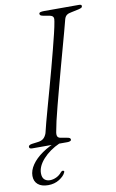

<svg xmlns="http://www.w3.org/2000/svg" viewBox="-99 -752 609 1009"><g transform="rotate(-10 206.0 -247.5)"><path d="M165.5 -15.5 170.5 -1Q116 23.5 81.5 61.5Q47 99.5 47 137Q47 160 58.5 170.5Q70 181 88 181Q104.5 181 121.8 173Q139 165 151 150Q154.5 146 157.2 144.5Q160 143 164 144Q167 144 168.8 146.8Q170.5 149.5 167.5 154.5Q159.5 172.5 133.8 188.8Q108 205 74.5 205Q39 205 19.8 188.5Q0.5 172 0.5 143Q0.5 113.5 20.8 84Q41 54.5 78 28.8Q115 3 165.5 -15.5ZM164.5 -67Q160.5 -49.5 164.5 -40Q168.5 -30.5 184 -28.5L215.5 -23Q225 -21.5 229 -18.5Q233 -15.5 233 -10Q233 -5 226.8 -2.5Q220.5 0 212.5 0H26Q16 0 12.5 -2.8Q9 -5.5 9 -10.5Q8.5 -15 13 -18.5Q17.5 -22 27.5 -23.5L62 -28Q80 -30.5 90.5 -40Q101 -49.5 107 -66.5Q112 -87.5 121.2 -122.8Q130.5 -158 143 -202.5Q155.5 -247 169 -296Q182.5 -345 196 -395Q209.5 -445 221.2 -490.8Q233 -536.5 242 -573.8Q251 -611 255 -635.5Q258.5 -651 254.8 -659.2Q251 -667.5 236 -670.5L202.5 -676.5Q192 -678.5 188.2 -681.5Q184.5 -684.5 184.5 -690Q184.5 -695.5 191.5 -697.8Q198.5 -700 212 -700H395.5Q405 -700 408.2 -698Q411.5 -696 411.5 -691.5Q411.5 -685.5 406.8 -682.8Q402 -680 390 -677L352.5 -669Q336 -666.5 326.8 -659.8Q317.5 -653 313.5 -639Q307 -613.5 296.5 -574.8Q286 -536 273 -489Q260 -442 246.2 -391.2Q232.5 -340.5 219.2 -290.8Q206 -241 194.5 -197.2Q183 -153.5 175.2 -119.5Q167.5 -85.5 164.5 -67Z"/></g></svg>

Font: Fraunces ExtraLight
Style: Italic
Weight: 250
Italic angle: -16°
Version: Version 1.000;[b76b70a41]